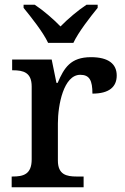

<svg xmlns="http://www.w3.org/2000/svg" viewBox="-20 -786 525 806"><path d="M182 -606H288C309 -651 359 -715 390 -753V-766H343C308 -743 264 -706 234 -675C204 -706 161 -743 126 -766H79V-753C110 -715 161 -651 182 -606ZM29 0H331V-45H302C259 -45 223 -53 223 -112V-268C223 -345 247 -472 317 -472C356 -472 368 -448 368 -393C439 -393 470 -422 470 -469C470 -517 436 -546 362 -546C276 -546 249 -501 222 -438H217L197 -536H31V-491H34C78 -491 113 -482 113 -423V-117C113 -54 78 -45 33 -45H29Z"/></svg>

Font: Noto Serif Gurmukhi Medium
Style: Regular
Weight: 500
Designer: Vaibhav Singh and the Monotype Design Team
Foundry: Monotype Imaging Inc.
Version: Version 2.004